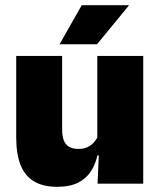

<svg xmlns="http://www.w3.org/2000/svg" viewBox="-20 -708 618 740"><path d="M219.5 -492.5V-209.5Q219.5 -186 225.2 -169Q231 -152 245 -143Q259 -134 283 -134Q302 -134 316.2 -140.5Q330.5 -147 340.8 -158Q351 -169 357 -182L384 -109H355.5Q348 -75 330.2 -47.5Q312.5 -20 281 -4Q249.5 12 199.5 12Q146 12 111 -9Q76 -30 59.2 -72.2Q42.5 -114.5 42.5 -179V-492.5ZM532 -492.5V0H356L361.5 -126.5L355 -144.5V-492.5ZM295 -688H476V-686L354 -537.5H210.5V-539Z"/></svg>

Font: Anek Tamil Medium ExtraBold
Style: Regular
Weight: 800
Version: Version 1.003